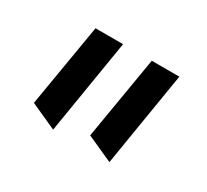

<svg xmlns="http://www.w3.org/2000/svg" viewBox="-68 -919 491 456"><g transform="rotate(30 177.0 -691.5)"><path d="M268.6 -562.5 197.3 -594.7 235.4 -821.3H311ZM114.3 -562.5 43 -594.7 81.1 -821.3H156.7Z"/></g></svg>

Font: Pinar DS1 Bold
Style: Regular
Weight: 700
Designer: Amin Abedi
Version: Version 3.000